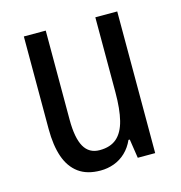

<svg xmlns="http://www.w3.org/2000/svg" viewBox="-87 -615 661 703"><g transform="rotate(-15 243.5 -263.5)"><path d="M419 -537V0H353L342 -72H337Q325 -45 305.5 -26.5Q286 -8 261.5 1Q237 10 210 10Q159 10 127 -13.5Q95 -37 80 -80.5Q65 -124 65 -186V-537H148V-199Q148 -130 167 -96.5Q186 -63 226 -63Q267 -63 291 -84Q315 -105 325.5 -147Q336 -189 336 -253V-537Z"/></g></svg>

Font: Noto Sans Display Condensed
Style: Regular
Weight: 400
Width: 3
Designer: Monotype Design Team
Foundry: Monotype Imaging Inc.
Version: Version 2.003